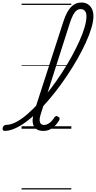

<svg xmlns="http://www.w3.org/2000/svg" viewBox="-171 -1020 760 1521"><path d="M-135 17Q-145 17 -148.5 9.5Q-152 2 -150 -7Q-148 -16 -140.5 -23.5Q-133 -31 -121 -31Q-86 -31 -43.5 -53Q-1 -75 45 -115Q91 -155 138.5 -206.5Q186 -258 232 -319Q278 -380 320 -444.5Q362 -509 397 -573Q432 -637 458.5 -696Q485 -755 499.5 -805Q514 -855 514 -891Q514 -902 522.5 -907.5Q531 -913 541.5 -913Q552 -913 560.5 -907.5Q569 -902 569 -891Q569 -852 553.5 -799.5Q538 -747 509.5 -684Q481 -621 442.5 -553.5Q404 -486 358.5 -418Q313 -350 262.5 -286Q212 -222 160 -167Q108 -112 56 -70.5Q4 -29 -44.5 -6Q-93 17 -135 17ZM173 17Q143 17 124 6.5Q105 -4 95.5 -24Q86 -44 87.5 -73Q89 -102 101 -139L331 -849Q357 -929 391.5 -964.5Q426 -1000 475 -1000Q504 -1000 525 -986.5Q546 -973 557.5 -949Q569 -925 569 -891Q569 -878 560.5 -872Q552 -866 541.5 -866Q531 -866 522.5 -872Q514 -878 514 -891Q514 -910 508.5 -922.5Q503 -935 493 -941.5Q483 -948 468 -948Q451 -948 436.5 -937.5Q422 -927 409 -903Q396 -879 383 -840L152 -117Q143 -90 143 -70.5Q143 -51 152 -40.5Q161 -30 178 -30Q195 -30 210.5 -39Q226 -48 238.5 -61.5Q251 -75 259 -89Q262 -95 270 -99Q278 -103 289 -96Q300 -90 301 -82.5Q302 -75 297 -66Q286 -46 268 -27Q250 -8 226.5 4.5Q203 17 173 17ZM0 471H394V481H0ZM0 -20H394V0H0ZM0 -505H394V-500H0ZM0 -991H394V-981H0Z"/></svg>

Font: Playwrite IE Guides
Style: Regular
Weight: 400
Designer: Veronika Burian, José Scaglione
Foundry: TypeTogether
Version: Version 1.003